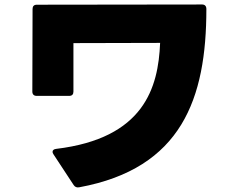

<svg xmlns="http://www.w3.org/2000/svg" viewBox="-20 -774 1040 855"><path d="M333 60C789 -24 899 -335 899 -734C899 -747 892 -754 880 -754L144 -753C131 -753 125 -746 125 -734L124 -366C124 -354 131 -347 143 -347H288C301 -347 307 -354 307 -366V-582L693 -583C685 -383 621 -158 230 -111C220 -110 214 -105 214 -98C214 -95 215 -91 218 -87L308 50C314 59 322 62 333 60Z"/></svg>

Font: LINE Seed JP_OTF ExtraBold
Style: Regular
Weight: 800
Designer: LY Corporation & Fontrix & Fontworks
Version: Version 1.013